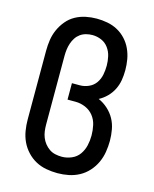

<svg xmlns="http://www.w3.org/2000/svg" viewBox="-113 -819 726 904"><g transform="rotate(15 250.0 -367.5)"><path d="M254 8Q227 8 199.5 3Q172 -2 148 -15Q124 -28 105 -48.5Q86 -69 74.5 -93.5Q63 -118 58.5 -145.5Q54 -173 54 -200V-535Q54 -562 58 -588.5Q62 -615 73 -639.5Q84 -664 101.5 -685Q119 -706 142.5 -719Q166 -732 192.5 -737.5Q219 -743 246 -743Q272 -743 298.5 -738Q325 -733 348 -720.5Q371 -708 389 -688.5Q407 -669 418 -645Q429 -621 433.5 -595Q438 -569 438 -543Q438 -518 434 -494Q430 -470 419 -448Q408 -426 390.5 -408.5Q373 -391 352 -380Q377 -369 397.5 -350.5Q418 -332 431 -308.5Q444 -285 449 -257.5Q454 -230 454 -203Q454 -176 449.5 -148.5Q445 -121 433.5 -96Q422 -71 403 -50Q384 -29 360 -16Q336 -3 309 2.5Q282 8 254 8ZM254 -72Q278 -72 301.5 -82Q325 -92 339 -112Q353 -132 358.5 -156Q364 -180 364 -205Q364 -230 358.5 -255Q353 -280 337.5 -299.5Q322 -319 298.5 -329Q275 -339 250 -339H211V-419H250Q272 -419 293 -428.5Q314 -438 326.5 -456Q339 -474 343.5 -496Q348 -518 348 -541Q348 -563 343 -585.5Q338 -608 324.5 -626.5Q311 -645 290 -654Q269 -663 246 -663Q231 -663 215.5 -659Q200 -655 187.5 -646Q175 -637 166.5 -624Q158 -611 153 -596Q148 -581 146 -565.5Q144 -550 144 -535V-200Q144 -184 146 -168Q148 -152 154 -137Q160 -122 170 -109.5Q180 -97 193 -88Q206 -79 222 -75.5Q238 -72 254 -72Z"/></g></svg>

Font: Iosevka Medium
Style: Regular
Weight: 500
Monospace: yes
Designer: Belleve Invis
Foundry: Belleve Invis
Version: Version 32.5.0; ttfautohint (v1.8.4)